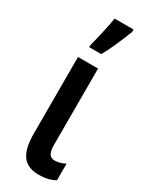

<svg xmlns="http://www.w3.org/2000/svg" viewBox="-206 -818 682 871"><g transform="rotate(30 135.5 -383.0)"><path d="M80 -606H143C170 -655 196 -716 214 -764V-776H115C111 -748 89 -648 80 -619ZM163 -542H58V-142C58 -34 93 10 171 10C204 10 232 3 255 -10V-97C241 -89 220 -82 201 -82C174 -82 163 -100 163 -143Z"/></g></svg>

Font: Noto Sans Display Condensed Medium
Style: Regular
Weight: 500
Width: 3
Designer: Monotype Design Team
Foundry: Monotype Imaging Inc.
Version: Version 1.900